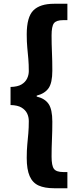

<svg xmlns="http://www.w3.org/2000/svg" viewBox="-20 -827 429 1020"><path d="M267 173Q217 173 185 158.5Q153 144 137.5 108.5Q122 73 122 12Q122 -29 125 -59.5Q128 -90 130.5 -119Q133 -148 133 -184Q133 -206 124 -224.5Q115 -243 94.5 -255.5Q74 -268 36 -269V-365Q74 -366 94.5 -378.5Q115 -391 124 -410Q133 -429 133 -449Q133 -485 130.5 -514Q128 -543 125 -573.5Q122 -604 122 -644Q122 -737 157.5 -772Q193 -807 267 -807H338V-720H316Q279 -720 266.5 -703.5Q254 -687 254 -639Q254 -593 256 -548.5Q258 -504 258 -451Q258 -387 238 -358.5Q218 -330 175 -319V-314Q218 -304 238 -275Q258 -246 258 -181Q258 -130 256 -86Q254 -42 254 5Q254 53 266.5 70Q279 87 316 87H338V173Z"/></svg>

Font: Noto Sans HK Thin ExtraBold
Style: Regular
Weight: 800
Version: Version 2.004-H2;hotconv 1.0.118;makeotfexe 2.5.65603